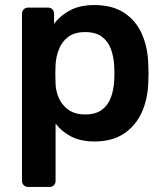

<svg xmlns="http://www.w3.org/2000/svg" viewBox="-20 -550 654 760"><path d="M91 190Q81 190 74 183Q67 176 67 166V-496Q67 -506 74 -513Q81 -520 91 -520H170Q181 -520 187.5 -513Q194 -506 194 -496V-456Q218 -488 257 -509Q296 -530 354 -530Q424 -530 470.5 -500Q517 -470 541 -417Q565 -364 567 -295Q569 -260 567 -224Q565 -158 541 -105Q517 -52 470.5 -21Q424 10 354 10Q300 10 262 -9.5Q224 -29 200 -61V166Q200 176 193.5 183Q187 190 176 190ZM317 -97Q359 -97 383.5 -115.5Q408 -134 419 -164Q430 -194 432 -230Q434 -260 432 -290Q430 -326 419 -356Q408 -386 383.5 -404.5Q359 -423 317 -423Q275 -423 250 -404Q225 -385 213.5 -355.5Q202 -326 200 -295Q198 -257 200 -218Q201 -188 213.5 -160.5Q226 -133 251.5 -115Q277 -97 317 -97Z"/></svg>

Font: Rubik Medium
Style: Regular
Weight: 500
Designer: Hubert and Fischer
Foundry: Hubert and Fischer
Version: Version 2.300; ttfautohint (v1.8.4.7-5d5b);gftools[0.9.30]